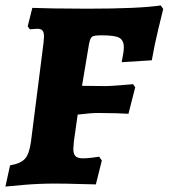

<svg xmlns="http://www.w3.org/2000/svg" viewBox="-25 -676 621 707"><path d="M245 -128Q245 -109 253 -101Q261 -93 280 -93Q297 -93 315.5 -95.5Q334 -98 340 -99L350 -85L328 3Q311 3 265 1.5Q219 0 175 0Q121 0 66 4.5Q11 9 -5 11L12 -67Q52 -74 67.5 -92Q83 -110 89 -154L135 -516Q137 -536 137 -541Q137 -557 131.5 -563.5Q126 -570 112 -570Q104 -570 96 -569Q88 -568 85 -568L77 -579L94 -647Q114 -646 171.5 -645Q229 -644 294 -644Q487 -644 567 -656L576 -643Q572 -626 558 -569Q544 -512 534 -454L423 -447Q424 -453 427.5 -471Q431 -489 431 -501Q431 -528 414 -537Q397 -546 349 -546Q322 -546 314.5 -541Q307 -536 303 -515L277 -360L363 -359Q380 -359 416.5 -362Q453 -365 465 -366L473 -355L448 -257Q436 -258 403 -259Q370 -260 334 -260Q312 -260 261 -254L247 -155Q245 -133 245 -128Z"/></svg>

Font: Alegreya SC ExtraBold
Style: Italic
Weight: 800
Italic angle: -7°
Designer: Juan Pablo del Peral
Foundry: Huerta Tipografica
Version: Version 2.007; ttfautohint (v1.6)